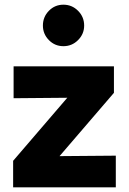

<svg xmlns="http://www.w3.org/2000/svg" viewBox="-20 -799 550 819"><path d="M36 0V-113L267 -382L38 -380V-516H466V-403L234 -133L474 -135V0ZM250.5 -602Q214 -602 188.5 -628Q163 -654 163 -690Q163 -726.8 188.5 -752.9Q214 -779 250.5 -779Q287.1 -779 313 -752.9Q339 -726.8 339 -690Q339 -654 313 -628Q287.1 -602 250.5 -602Z"/></svg>

Font: Red Hat Text VF
Style: Regular
Weight: 300
Designer: Pentagram, MCKL
Foundry: Pentagram, MCKL
Version: Version 1.023